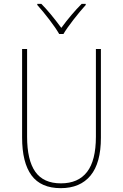

<svg xmlns="http://www.w3.org/2000/svg" viewBox="-20 -969 640 999"><path d="M95 -254V-714H121V-258Q121 -136 163.5 -75.5Q206 -15 297 -15Q387 -15 433 -74.5Q479 -134 479 -258V-714H505V-252Q505 -121 451 -55.5Q397 10 296 10Q193 10 144 -56.5Q95 -123 95 -254ZM174 -943V-949H195Q240 -904 299 -824Q352 -896 405 -949H426V-943Q396 -910 361.5 -865.5Q327 -821 310 -792H288Q271 -822 237 -866.5Q203 -911 174 -943Z"/></svg>

Font: Noto Sans Mono UI Thin
Style: Regular
Weight: 250
Monospace: yes
Designer: Monotype Design team
Foundry: Monotype Imaging Inc.
Version: Version 1.000